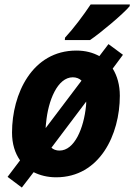

<svg xmlns="http://www.w3.org/2000/svg" viewBox="-20 -786 603 862"><path d="M272 -617 271 -606H384C430 -637 533 -723 562 -758L563 -766H387C355 -718 311 -659 272 -617ZM78 56 131 -13C159 1 193 10 232 10C428 10 518 -182 518 -356C518 -405 506 -446 486 -478L532 -540L467 -588L426 -534C397 -550 363 -559 323 -559C124 -559 34 -364 34 -191C34 -140 47 -99 70 -66L14 8ZM346 -424 185 -211C185 -219 186 -227 187 -235C196 -334 238 -439 307 -439C323 -439 337 -433 346 -424ZM247 -110C232 -110 219 -115 211 -123L367 -330C367 -323 367 -316 366 -309C356 -211 315 -110 247 -110Z"/></svg>

Font: Noto Sans SemiCondensed ExtraBold
Style: Italic
Weight: 800
Width: 4
Italic angle: -12°
Designer: Monotype Design Team
Foundry: Monotype Imaging Inc.
Version: Version 2.013